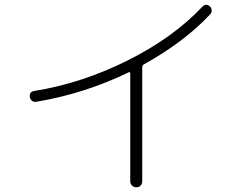

<svg xmlns="http://www.w3.org/2000/svg" viewBox="-20 -752 1040 814"><path d="M132.8 -320.3Q123 -319.3 115.7 -324.7Q108.4 -330.1 106.4 -339.8Q103.5 -363.3 125 -366.2Q329.1 -399.4 522 -496.1Q714.8 -592.8 837.9 -723.6Q854.5 -739.3 870.1 -724.6Q877 -717.8 877.4 -708Q877.9 -698.2 871.1 -691.4Q761.7 -574.2 588.9 -478.5Q583 -474.6 583 -464.8V16.6Q583 27.3 576.2 34.7Q569.3 42 558.1 42Q546.9 42 539.6 34.7Q532.2 27.3 532.2 16.6V-441.4Q532.2 -444.3 529.8 -445.8Q527.3 -447.3 525.4 -445.3Q337.9 -354.5 132.8 -320.3Z"/></svg>

Font: Rounded Mgen+ 1mn light
Style: Regular
Weight: 200
Designer: [Source Han Sans]
Ryoko NISHIZUKA  (kana & ideographs); Paul D. Hunt (Latin, Greek & Cyrillic); Wenlong ZHANG  (bopomofo
Version: Version 1.059.20150602